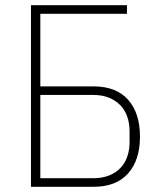

<svg xmlns="http://www.w3.org/2000/svg" viewBox="-20 -718 640 738"><path d="M99 -698H468V-665H135V-386H339Q427 -386 472.5 -334.5Q518 -283 518 -193Q518 -103 472.5 -51.5Q427 0 339 0H99ZM339 -33Q374 -33 400.5 -44Q427 -55 444 -73.5Q461 -92 469.5 -117Q478 -142 478 -171V-215Q478 -243 469.5 -268.5Q461 -294 443.5 -312.5Q426 -331 400 -342Q374 -353 339 -353H135V-33Z"/></svg>

Font: IBM Plex Mono ExtLt
Style: Regular
Weight: 200
Monospace: yes
Designer: Mike Abbink, Paul van der Laan, Pieter van Rosmalen
Foundry: Bold Monday
Version: Version 2.3